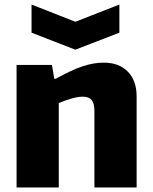

<svg xmlns="http://www.w3.org/2000/svg" viewBox="-20 -826 672 846"><path d="M119 -806 312 -730 506 -806V-682L312 -607L119 -682ZM53 -540H209L219 -479H226Q296 -518 344.5 -534Q393 -550 437 -550Q504 -550 543 -510.5Q582 -471 582 -401V0H396V-338Q396 -371 383.5 -385.5Q371 -400 346 -400Q324 -400 296 -392Q268 -384 239 -372V0H53Z"/></svg>

Font: Encode Sans Narrow
Style: ExtraBold
Weight: 800
Designer: Pablo Impallari, Andres Torresi
Foundry: Pablo Impallari, Andres Torresi
Version: Version 1.000; ttfautohint (v1.00) -l 8 -r 50 -G 200 -x 14 -